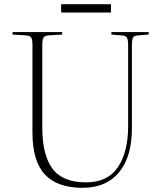

<svg xmlns="http://www.w3.org/2000/svg" viewBox="-20 -883 770 917"><path d="M374 14Q254 14 194.5 -49.5Q135 -113 135 -250V-668Q135 -694 129 -703.5Q123 -713 103 -714L40 -718V-730H277V-718L212 -714Q196 -713 189 -705Q182 -697 182 -668V-273Q182 -143 230.5 -77.5Q279 -12 391 -12Q494 -12 543 -84.5Q592 -157 592 -281V-668Q592 -692 586.5 -702.5Q581 -713 561 -714L512 -718V-730H690V-718L639 -714Q620 -713 615 -703Q610 -693 610 -667V-271Q610 -135 549 -60.5Q488 14 374 14ZM272 -823V-863H510V-823Z"/></svg>

Font: Display Extralight
Style: Regular
Weight: 200
Designer: Latin by Veronika Burian and Jose Scaglione. Greek by Irene Vlachou. Cyrillic by Vera Evstafieva.
Foundry: TypeTogether
Version: Version 3.002